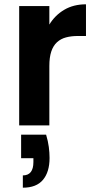

<svg xmlns="http://www.w3.org/2000/svg" viewBox="-20 -582 444 891"><path d="M194 43Q203 73 206.5 100Q210 127 210 151Q210 216 179.5 252.5Q149 289 86 289V232Q135 232 135 170V152H78V43ZM209 0H69V-554H209V-468Q235 -511 278 -536.5Q321 -562 379 -562V-415H342Q311 -415 286.5 -408.5Q262 -402 244.5 -386Q227 -370 218 -343Q209 -316 209 -276Z"/></svg>

Font: Poppins SemiBold
Style: Regular
Weight: 600
Designer: Ninad Kale (Devanagari), Jonny Pinhorn (Latin)
Foundry: Indian Type Foundry
Version: Version 3.002 2017